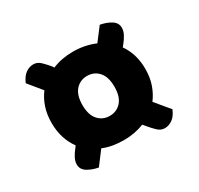

<svg xmlns="http://www.w3.org/2000/svg" viewBox="-111 -668 787 759"><g transform="rotate(-30 282.5 -288.5)"><path d="M493 -291Q493 -252 482 -220.5Q471 -189 452 -164L506 -99Q495 -73 478.5 -61Q462 -49 443 -49Q425 -49 410.5 -63Q396 -77 382 -94L372 -106Q329 -89 280 -89Q254 -89 230.5 -93Q207 -97 185 -106L139 -45Q111 -50 90 -63Q69 -76 69 -99Q69 -113 77 -128.5Q85 -144 99 -161L103 -167Q85 -191 75 -222Q65 -253 65 -291Q65 -329 75.5 -360.5Q86 -392 105 -417L55 -478Q66 -504 82.5 -516Q99 -528 118 -528Q136 -528 150.5 -514Q165 -500 179 -483L184 -475Q227 -493 278 -493Q333 -493 379 -473L424 -532Q452 -527 473 -514Q494 -501 494 -478Q494 -464 486 -448.5Q478 -433 464 -416L458 -409Q475 -385 484 -355.5Q493 -326 493 -291ZM352 -291Q352 -336 331.5 -359Q311 -382 279 -382Q247 -382 226.5 -359Q206 -336 206 -291Q206 -246 226.5 -223Q247 -200 279 -200Q311 -200 331.5 -223Q352 -246 352 -291Z"/></g></svg>

Font: Baloo Paaji 2 ExtraBold
Style: Regular
Weight: 800
Designer: Shuchita Grover, Noopur Datye and Ek Type
Foundry: Ek Type
Version: Version 1.640;hotconv 1.0.111;makeotfexe 2.5.65597; ttfautoh